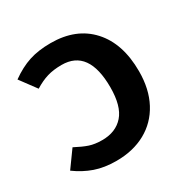

<svg xmlns="http://www.w3.org/2000/svg" viewBox="-133 -662 778 795"><g transform="rotate(-30 256.0 -264.5)"><path d="M469 -260Q469 -175 436 -113Q403 -51 343 -18Q283 15 203 15Q146 15 101.5 -0.5Q57 -16 16 -46L73 -125Q109 -106 134.5 -97.5Q160 -89 195 -89Q260 -89 296.5 -130.5Q333 -172 333 -262Q333 -443 204 -443Q165 -443 135 -434Q105 -425 73 -405L16 -482Q62 -515 106.5 -529.5Q151 -544 210 -544Q331 -544 400 -468.5Q469 -393 469 -260Z"/></g></svg>

Font: Fira Sans Medium
Style: Regular
Weight: 500
Designer: bBox Type GmbH & Carrois Corporate GbR & Edenspiekermann AG
Foundry: bBox Type GmbH & Carrois Corporate GbR & Edenspiekermann AG
Version: Version 4.301